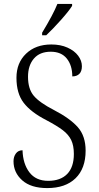

<svg xmlns="http://www.w3.org/2000/svg" viewBox="-20 -950 503 980"><path d="M49 -127Q49 -150 61 -166.5Q73 -183 95 -183Q97 -114 130 -70.5Q163 -27 226 -27Q289 -27 323 -62Q357 -97 357 -164Q357 -207 343.5 -235Q330 -263 300.5 -285.5Q271 -308 216 -337Q138 -377 101 -425Q64 -473 64 -553Q64 -629 113 -676Q162 -723 242 -723Q289 -723 324.5 -707Q360 -691 379 -665.5Q398 -640 398 -612Q398 -586 385 -573Q372 -560 349 -560Q349 -616 321 -651Q293 -686 239 -686Q183 -686 153 -651Q123 -616 123 -558Q123 -496 152.5 -461Q182 -426 256 -388Q337 -346 377 -301Q417 -256 417 -181Q417 -90 365.5 -40Q314 10 221 10Q138 10 93.5 -29.5Q49 -69 49 -127ZM195 -783Q252 -877 273 -930H348V-920Q332 -894 291 -848Q250 -802 216 -770H195Z"/></svg>

Font: Noto Serif NarrowLight
Style: Regular
Weight: 300
Width: 4
Designer: Monotype Design Team
Foundry: Monotype Imaging Inc.
Version: Version 1.001